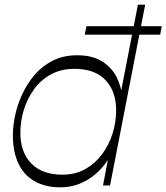

<svg xmlns="http://www.w3.org/2000/svg" viewBox="-20 -792 711 820"><path d="M342 -644 349 -680H671L664 -644ZM238 8Q174 8 128.5 -17.5Q83 -43 59 -93Q35 -143 35 -215Q35 -253 44.5 -298.5Q54 -344 75 -389.5Q96 -435 128 -472.5Q160 -510 205.5 -533Q251 -556 310 -556Q374 -556 415 -530.5Q456 -505 477 -464.5Q498 -424 502 -377L489 -361L569 -772H600L450 0H420L449 -154L458 -139Q422 -69 364 -30.5Q306 8 238 8ZM246 -46Q302 -46 344.5 -70Q387 -94 416.5 -134Q446 -174 461 -222.5Q476 -271 476 -321Q476 -402 430.5 -450Q385 -498 298 -498Q241 -498 198 -474.5Q155 -451 126 -411.5Q97 -372 82 -323.5Q67 -275 67 -224Q67 -142 113.5 -94Q160 -46 246 -46Z"/></svg>

Font: Savate ExtraLight
Style: Italic
Weight: 200
Italic angle: -11°
Designer: Max Esnée
Foundry: Plomb Type
Version: Version 2.000